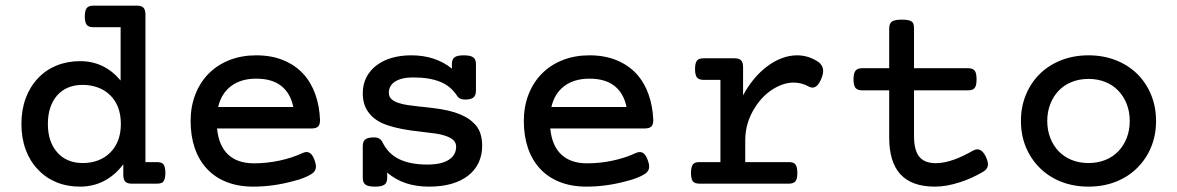

<svg xmlns="http://www.w3.org/2000/svg" viewBox="-20 -661 4237 691"><path d="M544.4 -77.6Q560.1 -77.6 567.4 -70.8Q575.2 -61.5 575.2 -39.1Q575.2 -20 569.8 -10.7Q566.9 -4.9 560.8 -2.4Q554.7 0 544.4 0H454.6Q438 0 430.9 -7.3Q423.8 -14.6 423.8 -32.2V-69.8Q394.5 -30.8 355 -10Q315.4 10.7 268.1 10.7Q221.7 10.7 183.1 -5.1Q144.5 -21 116.7 -50.8Q87.9 -80.6 72.5 -122.3Q57.1 -164.1 57.1 -214.8Q57.1 -265.6 72.5 -307.4Q87.9 -349.1 116.7 -379.4Q144.5 -409.2 183.3 -425Q222.2 -440.9 268.1 -440.9Q356 -440.9 414.1 -371.1V-563H315.9Q299.3 -563 292.5 -571.3Q285.2 -580.1 285.2 -601.6Q285.2 -622.6 292 -631.8Q298.8 -640.6 315.9 -640.6H472.7Q489.3 -640.6 496.3 -633.3Q503.4 -626 503.4 -608.4V-77.6ZM375.5 -319.3Q357.4 -336.9 332 -346.2Q306.6 -355.5 277.8 -355.5Q219.2 -355.5 185.5 -317.4Q152.3 -278.8 152.3 -214.8Q152.3 -151.9 184.6 -114.3Q200.7 -94.7 224.4 -84.5Q248 -74.2 277.8 -74.2Q307.1 -74.2 332.3 -83.5Q357.4 -92.8 375.5 -110.8Q394.5 -128.9 404.8 -155.3Q415 -181.6 415 -214.8Q415 -248.5 404.8 -274.9Q394.5 -301.3 375.5 -319.3Z M761.2 -198.7Q767.1 -136.7 800.8 -105Q834.5 -73.2 894 -73.2Q939.9 -73.2 985.1 -82.8Q1030.3 -92.3 1069.3 -110.4Q1076.7 -113.8 1083.5 -113.8Q1102.5 -113.8 1112.8 -82.5Q1117.2 -70.8 1117.2 -62Q1117.2 -45.4 1102.5 -35.6Q1076.7 -19 1034.2 -8.8Q962.4 10.7 891.1 10.7Q837.9 10.7 795.7 -5.9Q753.4 -22.5 724.6 -53.7Q695.8 -84.5 680.9 -128.2Q666 -171.9 666 -225.6Q666 -277.3 683.1 -321.3Q700.2 -365.2 731.4 -396.5Q763.2 -428.2 806.6 -445.1Q850.1 -461.9 902.3 -461.9Q956.1 -461.9 998.5 -444.8Q1041 -427.7 1070.8 -396Q1099.1 -365.2 1114.5 -322.5Q1129.9 -279.8 1131.8 -229Q1131.8 -212.4 1124.8 -205.6Q1117.7 -198.7 1101.1 -198.7ZM1035.6 -275.9Q1025.4 -325.7 992.2 -351.8Q959 -377.9 902.3 -377.9Q847.2 -377.9 811.8 -351.3Q776.4 -324.7 765.1 -275.9Z M1373.5 -20.5Q1373.5 -3.4 1363.5 3.7Q1353.5 10.7 1329.6 10.7Q1305.7 10.7 1295.7 3.7Q1285.6 -3.4 1285.6 -20.5V-135.3Q1285.6 -152.3 1294.9 -159.4Q1304.2 -166.5 1325.7 -166.5Q1337.9 -166.5 1345.2 -162.1Q1352.5 -157.7 1356.9 -148.4Q1377.4 -106.9 1417.2 -87.9Q1457 -68.8 1517.6 -68.8Q1568.8 -68.8 1595.2 -85.9Q1621.6 -103 1621.6 -132.8Q1621.6 -147.9 1610.8 -157.5Q1600.1 -167 1579.6 -173.3Q1565.9 -177.7 1549.6 -180.2Q1533.2 -182.6 1502.9 -186L1491.2 -187.5Q1420.4 -194.8 1375.5 -210Q1329.1 -225.1 1306.6 -256.3Q1285.6 -283.2 1285.6 -325.7Q1285.6 -357.4 1298.8 -383.1Q1312 -408.7 1335.9 -426.3Q1358.9 -443.8 1390.6 -452.9Q1422.4 -461.9 1460 -461.9Q1546.9 -461.9 1606.4 -414.1V-430.7Q1606.4 -447.8 1616 -454.8Q1625.5 -461.9 1648.9 -461.9Q1672.9 -461.9 1682.9 -454.8Q1692.9 -447.8 1692.9 -430.7V-334.5Q1692.9 -317.4 1683.8 -310.1Q1674.8 -302.7 1653.3 -302.7Q1633.8 -302.7 1626 -314.9Q1602.1 -351.6 1564 -366.7Q1525.4 -382.3 1466.8 -382.3Q1425.3 -382.3 1402.3 -367.7Q1379.4 -353 1379.4 -327.1Q1379.4 -313 1389.2 -304Q1398.9 -294.9 1417.5 -289.6Q1431.2 -285.2 1448.2 -282.7Q1465.3 -280.3 1491.2 -277.3Q1494.1 -277.3 1502 -276.4Q1539.6 -272.5 1565.7 -268.3Q1591.8 -264.2 1615.7 -256.8Q1660.2 -242.7 1683.1 -219.7Q1701.2 -204.1 1709 -180.2Q1715.3 -159.7 1715.3 -136.7Q1715.3 -103.5 1702.9 -76.4Q1690.4 -49.3 1666 -29.8Q1614.7 10.7 1523.9 10.7Q1431.6 10.7 1373.5 -40Z M1960.4 -198.7Q1966.3 -136.7 2000 -105Q2033.7 -73.2 2093.3 -73.2Q2139.2 -73.2 2184.3 -82.8Q2229.5 -92.3 2268.6 -110.4Q2275.9 -113.8 2282.7 -113.8Q2301.8 -113.8 2312 -82.5Q2316.4 -70.8 2316.4 -62Q2316.4 -45.4 2301.8 -35.6Q2275.9 -19 2233.4 -8.8Q2161.6 10.7 2090.3 10.7Q2037.1 10.7 1994.9 -5.9Q1952.6 -22.5 1923.8 -53.7Q1895 -84.5 1880.1 -128.2Q1865.2 -171.9 1865.2 -225.6Q1865.2 -277.3 1882.3 -321.3Q1899.4 -365.2 1930.7 -396.5Q1962.4 -428.2 2005.9 -445.1Q2049.3 -461.9 2101.6 -461.9Q2155.3 -461.9 2197.8 -444.8Q2240.2 -427.7 2270 -396Q2298.3 -365.2 2313.7 -322.5Q2329.1 -279.8 2331.1 -229Q2331.1 -212.4 2324 -205.6Q2316.9 -198.7 2300.3 -198.7ZM2234.9 -275.9Q2224.6 -325.7 2191.4 -351.8Q2158.2 -377.9 2101.6 -377.9Q2046.4 -377.9 2011 -351.3Q1975.6 -324.7 1964.4 -275.9Z M2572.8 -373.5H2512.2Q2494.6 -373.5 2487.8 -382.8Q2481.4 -392.6 2481.4 -412.1Q2481.4 -432.1 2487.3 -441.4Q2493.2 -451.2 2512.2 -451.2H2623.5Q2640.1 -451.2 2647.2 -443.8Q2654.3 -436.5 2654.3 -418.9V-317.9Q2689.9 -383.8 2740.7 -421.9Q2766.6 -441.4 2794.2 -451.7Q2821.8 -461.9 2848.6 -461.9Q2888.2 -461.9 2922.4 -439.9Q2942.4 -426.8 2942.4 -405.8Q2942.4 -394 2936.5 -379.4Q2923.3 -345.7 2903.8 -345.7Q2897 -345.7 2889.6 -350.1Q2864.3 -363.8 2836.4 -363.8Q2800.8 -363.8 2763.7 -341.3Q2723.1 -316.4 2696.8 -273.4Q2680.2 -248 2671.1 -218.3Q2662.1 -188.5 2662.1 -156.2V-77.6H2818.8Q2835.9 -77.6 2842.3 -69.8Q2849.6 -61 2849.6 -38.6Q2849.6 -16.1 2842.8 -8.8Q2835.9 0 2818.8 0H2497.6Q2480 0 2473.1 -8.8Q2466.8 -18.6 2466.8 -38.6Q2466.8 -60.5 2474.1 -69.8Q2480.5 -77.6 2497.6 -77.6H2572.8Z M3180.2 -415.5V-559.1Q3180.2 -578.1 3192.4 -585Q3203.1 -590.3 3226.1 -590.3Q3250 -590.3 3259.3 -584.5Q3265.1 -581.1 3267.3 -575Q3269.5 -568.8 3269.5 -559.1V-415.5H3463.9Q3481 -415.5 3487.8 -406.7Q3494.6 -398.4 3494.6 -375.5Q3494.6 -355 3489.3 -346.7Q3485.8 -340.8 3479.7 -338.4Q3473.6 -335.9 3463.9 -335.9H3269.5V-172.4Q3269.5 -121.1 3287.6 -98.1Q3306.2 -73.7 3348.1 -73.7Q3377.9 -73.7 3414.6 -86.9Q3444.8 -97.7 3481.4 -118.7Q3490.2 -123.5 3497.6 -123.5Q3502 -123.5 3505.4 -122.1Q3518.6 -117.2 3528.3 -96.2Q3535.6 -80.1 3535.6 -69.8Q3535.6 -52.7 3517.6 -42.5Q3477.1 -18.6 3434.1 -4.9Q3385.7 10.7 3344.7 10.7Q3260.7 10.7 3219.7 -34.7Q3180.2 -78.6 3180.2 -166V-335.9H3082.5Q3066.9 -335.9 3058.6 -344.7Q3051.8 -354.5 3051.8 -375.5Q3051.8 -397.9 3059.1 -406.7Q3065.9 -415.5 3082.5 -415.5Z M3722.7 -395.5Q3755.4 -427.2 3800 -444.6Q3844.7 -461.9 3897.5 -461.9Q3950.2 -461.9 3994.9 -444.6Q4039.6 -427.2 4072.3 -395.5Q4105 -363.3 4122.8 -319.8Q4140.6 -276.4 4140.6 -225.6Q4140.6 -174.8 4122.8 -131.6Q4105 -88.4 4072.3 -56.2Q4039.6 -23.9 3994.9 -6.6Q3950.2 10.7 3897.5 10.7Q3844.7 10.7 3800 -6.6Q3755.4 -23.9 3722.7 -56.2Q3689.9 -88.4 3672.1 -131.6Q3654.3 -174.8 3654.3 -225.6Q3654.3 -276.4 3672.1 -319.8Q3689.9 -363.3 3722.7 -395.5ZM3790 -116.7Q3809.6 -96.2 3837.2 -85.2Q3864.7 -74.2 3897.5 -74.2Q3930.2 -74.2 3957.8 -85.2Q3985.4 -96.2 4004.9 -116.7Q4024.4 -137.2 4035.2 -165Q4045.9 -192.9 4045.9 -225.6Q4045.9 -258.3 4035.2 -286.1Q4024.4 -314 4004.9 -334.5Q3985.4 -355 3957.8 -366Q3930.2 -377 3897.5 -377Q3864.7 -377 3837.2 -366Q3809.6 -355 3790 -334.5Q3770.5 -314 3759.8 -286.1Q3749 -258.3 3749 -225.6Q3749 -192.9 3759.8 -165Q3770.5 -137.2 3790 -116.7Z"/></svg>

Font: Courier Prime Medium
Style: Regular
Weight: 500
Designer: Alan Dague-Greene
Foundry: Quote-Unquote Apps
Version: Version 1.202